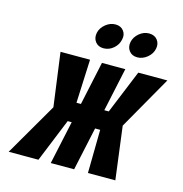

<svg xmlns="http://www.w3.org/2000/svg" viewBox="-102 -779 834 873"><g transform="rotate(15 314.5 -342.5)"><path d="M336 -685Q311 -685 289.5 -667.5Q268 -650 263 -626Q258 -601 271.5 -583.5Q285 -566 310 -566Q336 -566 356.5 -583.5Q377 -601 382 -626Q388 -650 374.5 -667.5Q361 -685 336 -685ZM494 -685Q469 -685 448 -667.5Q427 -650 422 -626Q417 -601 430.5 -583.5Q444 -566 469 -566Q494 -566 515.5 -583.5Q537 -601 542 -626Q547 -650 533.5 -667.5Q520 -685 494 -685ZM629 -500H492L408 -295H387L431 -500H321L277 -295H256L265 -500H126L160 -248L16 0H156L239 -204H258L214 0H324L368 -204H392L389 0H518L486 -249Z"/></g></svg>

Font: Advent Pro
Style: Bold Italic
Weight: 700
Italic angle: -12°
Designer: VivaRado, Andreas Kalpakidis
Foundry: VivaRado, Andreas Kalpakidis
Version: Version 3.000